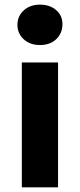

<svg xmlns="http://www.w3.org/2000/svg" viewBox="-20 -807 345 827"><path d="M74 0V-538H230V0ZM152 -613Q109 -613 82 -638Q55 -663 55 -700Q55 -737 82 -762Q109 -787 152 -787Q195 -787 222 -763.5Q249 -740 249 -703Q249 -664 222.5 -638.5Q196 -613 152 -613Z"/></svg>

Font: MOST Montserrat
Style: Bold
Weight: 700
Designer: Julieta Ulanovsky
Foundry: Julieta Ulanovsky
Version: Version 8.000;March 11, 2024;FontCreator 15.0.0.2926 64-bit